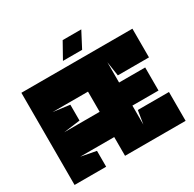

<svg xmlns="http://www.w3.org/2000/svg" viewBox="-169 -971 1168 1153"><g transform="rotate(-30 415.0 -394.5)"><path d="M584 -200H800V0H380V-130H144L249 -110V0H30V-639H800V-440H584L569 -540V-399H750V-239H569V-107ZM249 -430V-320L134 -305H380V-445H134ZM342 -680H475L532 -789H403Z"/></g></svg>

Font: Banana Brick
Style: Regular
Weight: 400
Designer: artmaker
Foundry: artmaker
Version: Version 4.000 2011 initial release